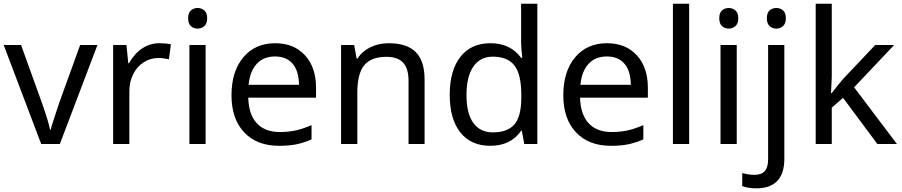

<svg xmlns="http://www.w3.org/2000/svg" viewBox="-20 -780 4888 1040"><path d="M203.1 0 0 -536.1H94.2L208 -220.2Q241.7 -125 251 -78.1H254.9Q256.3 -84.5 258.5 -92.5Q260.7 -100.6 263.7 -110.1Q266.6 -119.6 299.8 -220.2L414.1 -536.1H507.8L304.2 0Z M842.8 -545.9Q878.4 -545.9 905.8 -540L895 -459Q865.2 -465.8 836.9 -465.8Q794.4 -465.8 758.1 -442.4Q721.7 -418.9 701.2 -377.7Q680.7 -336.4 680.7 -286.1V0H592.8V-536.1H665L674.8 -438H678.7Q709.5 -491.2 751.5 -518.6Q793.5 -545.9 842.8 -545.9Z M1093.8 0H1005.9V-536.1H1093.8ZM999 -681.2Q999 -710.4 1013.9 -723.6Q1028.8 -736.8 1050.8 -736.8Q1071.3 -736.8 1086.7 -723.6Q1102.1 -710.4 1102.1 -681.2Q1102.1 -652.3 1086.7 -638.7Q1071.3 -625 1050.8 -625Q1028.8 -625 1013.9 -638.7Q999 -652.3 999 -681.2Z M1491.7 9.8Q1371.1 9.8 1302.5 -63.2Q1233.9 -136.2 1233.9 -264.2Q1233.9 -393.1 1297.9 -469.5Q1361.8 -545.9 1470.7 -545.9Q1571.8 -545.9 1631.8 -480.7Q1691.9 -415.5 1691.9 -304.2V-251H1324.7Q1327.1 -159.7 1371.1 -112.3Q1415 -64.9 1495.6 -64.9Q1538.6 -64.9 1577.1 -72.5Q1615.7 -80.1 1667.5 -102.1V-24.9Q1623 -5.9 1584 2Q1544.9 9.8 1491.7 9.8ZM1469.7 -474.1Q1406.7 -474.1 1370.1 -433.6Q1333.5 -393.1 1326.7 -320.8H1599.6Q1598.6 -396 1564.9 -435.1Q1531.2 -474.1 1469.7 -474.1Z M2192.9 0V-342.8Q2192.9 -408.2 2163.8 -440.2Q2134.8 -472.2 2072.8 -472.2Q1990.2 -472.2 1952.9 -426.5Q1915.5 -380.9 1915.5 -277.8V0H1827.6V-536.1H1898.4L1911.6 -462.9H1916.5Q1941.4 -502.4 1986.3 -524.2Q2031.2 -545.9 2085.4 -545.9Q2184.1 -545.9 2231.9 -498Q2279.8 -450.2 2279.8 -349.1V0Z M2635.7 9.8Q2531.2 9.8 2473.6 -62.5Q2416 -134.8 2416 -267.1Q2416 -398.4 2473.9 -472.2Q2531.7 -545.9 2636.7 -545.9Q2744.6 -545.9 2802.7 -466.8H2809.1Q2807.6 -476.6 2805.2 -506.1Q2802.7 -535.6 2802.7 -545.9V-759.8H2890.6V0H2819.8L2806.6 -71.8H2802.7Q2746.6 9.8 2635.7 9.8ZM2649.9 -63Q2730 -63 2766.8 -106.7Q2803.7 -150.4 2803.7 -250V-266.1Q2803.7 -377.9 2766.4 -425.5Q2729 -473.1 2648.9 -473.1Q2581.1 -473.1 2543.9 -419.2Q2506.8 -365.2 2506.8 -265.1Q2506.8 -165.5 2543.7 -114.3Q2580.6 -63 2649.9 -63Z M3289.1 9.8Q3168.5 9.8 3099.9 -63.2Q3031.2 -136.2 3031.2 -264.2Q3031.2 -393.1 3095.2 -469.5Q3159.2 -545.9 3268.1 -545.9Q3369.1 -545.9 3429.2 -480.7Q3489.3 -415.5 3489.3 -304.2V-251H3122.1Q3124.5 -159.7 3168.5 -112.3Q3212.4 -64.9 3293 -64.9Q3335.9 -64.9 3374.5 -72.5Q3413.1 -80.1 3464.8 -102.1V-24.9Q3420.4 -5.9 3381.3 2Q3342.3 9.8 3289.1 9.8ZM3267.1 -474.1Q3204.1 -474.1 3167.5 -433.6Q3130.9 -393.1 3124 -320.8H3397Q3396 -396 3362.3 -435.1Q3328.6 -474.1 3267.1 -474.1Z M3712.9 0H3625V-759.8H3712.9Z M3970.7 0H3882.8V-536.1H3970.7ZM3876 -681.2Q3876 -710.4 3890.9 -723.6Q3905.8 -736.8 3927.7 -736.8Q3948.2 -736.8 3963.6 -723.6Q3979 -710.4 3979 -681.2Q3979 -652.3 3963.6 -638.7Q3948.2 -625 3927.7 -625Q3905.8 -625 3890.9 -638.7Q3876 -652.3 3876 -681.2Z M4077.6 240.2Q4031.7 240.2 4000.5 228V157.2Q4034.2 167 4066.9 167Q4105 167 4122.8 146.2Q4140.6 125.5 4140.6 83V-536.1H4228.5V80.1Q4228.5 160.2 4190.2 200.2Q4151.9 240.2 4077.6 240.2ZM4133.8 -681.2Q4133.8 -710.4 4148.7 -723.6Q4163.6 -736.8 4185.5 -736.8Q4206.1 -736.8 4221.4 -723.6Q4236.8 -710.4 4236.8 -681.2Q4236.8 -652.3 4221.4 -638.7Q4206.1 -625 4185.5 -625Q4163.6 -625 4148.7 -638.7Q4133.8 -652.3 4133.8 -681.2Z M4485.4 -275.9 4515.1 -314 4549.3 -355 4720.7 -536.1H4823.2L4606.4 -307.1L4838.4 0H4732.4L4546.4 -250L4485.4 -196.8V0H4398.4V-759.8H4485.4V-362.8L4481.4 -275.9Z"/></svg>

Font: Noto Sans Southeast Asian
Style: Regular
Weight: 400
Designer: Monotype Design Team
Foundry: Monotype Imaging Inc.
Version: Version 1.06 uh; ttfautohint (v1.4.1)